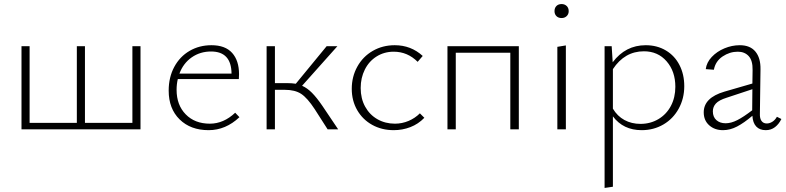

<svg xmlns="http://www.w3.org/2000/svg" viewBox="-20 -638 3877 947"><path d="M673 -410V0H86V-410H126V-32H359V-410H399V-32H633V-410Z M1161 -60Q1093 4 1009 4Q920 4 866 -49Q812 -102 812 -191Q812 -257 839.5 -308Q867 -359 915 -387Q963 -415 1023 -415Q1091 -415 1125 -377Q1159 -339 1159 -272Q1159 -256 1158 -248H857Q851 -223 851 -195Q851 -120 896 -74Q941 -28 1015 -28Q1083 -28 1140 -82ZM865 -275H1122Q1121 -384 1021 -384Q967 -384 925.5 -355Q884 -326 865 -275Z M1648 0H1596L1532 -100Q1496 -155 1465.5 -175Q1435 -195 1385 -195H1336V0H1295V-410H1336V-228H1397Q1419 -228 1439 -225L1591 -410H1644L1470 -215Q1495 -204 1518.5 -180.5Q1542 -157 1570 -116Z M1715 -200Q1715 -260 1742.5 -309.5Q1770 -359 1818.5 -387Q1867 -415 1927 -415Q2007 -415 2065 -362L2040 -333Q1990 -383 1922 -383Q1875 -383 1837.5 -359.5Q1800 -336 1779.5 -295Q1759 -254 1759 -204Q1759 -152 1781 -112Q1803 -72 1841.5 -50Q1880 -28 1928 -28Q1963 -28 1995 -41.5Q2027 -55 2051 -79L2073 -57Q2043 -26 2004 -11Q1965 4 1922 4Q1863 4 1816 -22Q1769 -48 1742 -94.5Q1715 -141 1715 -200Z M2539 0H2497V-378H2228V0H2187V-410H2539Z M2729 -407 2771 -414V0H2729ZM2715 -583Q2715 -599 2724.5 -608.5Q2734 -618 2750 -618Q2765 -618 2775 -608.5Q2785 -599 2785 -583Q2785 -568 2775 -558.5Q2765 -549 2750 -549Q2734 -549 2724.5 -558.5Q2715 -568 2715 -583Z M3355 -213Q3355 -152 3327.5 -102Q3300 -52 3252 -24Q3204 4 3145 4Q3054 4 3003 -64V283L2962 289V-410H2997L3002 -331Q3065 -415 3165 -415Q3221 -415 3264.5 -389Q3308 -363 3331.5 -317Q3355 -271 3355 -213ZM3311 -210Q3311 -286 3268 -335.5Q3225 -385 3156 -385Q3061 -385 3003 -297V-102Q3025 -65 3060 -46Q3095 -27 3139 -27Q3188 -27 3227.5 -50.5Q3267 -74 3289 -115.5Q3311 -157 3311 -210Z M3834 -51Q3822 -26 3802.5 -11Q3783 4 3757 4Q3727 4 3710 -14Q3693 -32 3691 -67Q3650 -32 3615.5 -14Q3581 4 3546 4Q3505 4 3478 -20Q3451 -44 3451 -84Q3451 -156 3553 -186L3691 -226L3692 -292Q3693 -339 3673 -361Q3653 -383 3619 -383Q3579 -383 3544 -359.5Q3509 -336 3501 -294L3461 -297Q3465 -330 3490.5 -357Q3516 -384 3553 -399.5Q3590 -415 3629 -415Q3680 -415 3706 -383.5Q3732 -352 3731 -296L3728 -78Q3727 -54 3736 -41.5Q3745 -29 3762 -29Q3776 -29 3789.5 -37.5Q3803 -46 3812 -62ZM3559 -30Q3586 -30 3616.5 -45.5Q3647 -61 3690 -94L3691 -198L3564 -156Q3526 -144 3511 -127.5Q3496 -111 3496 -89Q3496 -61 3513.5 -45.5Q3531 -30 3559 -30Z"/></svg>

Font: Ysabeau Light
Style: Regular
Weight: 300
Designer: Christian Thalmann (Catharsis Fonts)
Version: Version 0.003